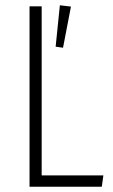

<svg xmlns="http://www.w3.org/2000/svg" viewBox="-20 -708 427 728"><path d="M138 -684V-43H372L366 0H92V-684ZM219 -527 249 -683 207 -688 191 -531Z"/></svg>

Font: Fira Sans Extra Condensed ExtraLight
Style: Regular
Weight: 275
Width: 1
Designer: Carrois Corporate & Edenspiekermann AG
Foundry: Carrois Corporate GbR & Edenspiekermann AG
Version: Version 4.203